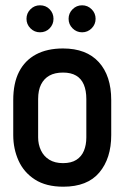

<svg xmlns="http://www.w3.org/2000/svg" viewBox="-20 -695 472 725"><path d="M131 -675Q110 -675 95 -660Q80 -645 80 -624Q80 -603 95 -588Q110 -573 131 -573Q153 -573 167.5 -588Q182 -603 182 -624Q182 -645 167.5 -660Q153 -675 131 -675ZM290 -675Q269 -675 254 -660Q239 -645 239 -624Q239 -603 254 -588Q269 -573 290 -573Q311 -573 326 -588Q341 -603 341 -624Q341 -645 326 -660Q311 -675 290 -675ZM400 -185V-317Q400 -409 353 -460.5Q306 -512 218 -512Q158 -512 116 -489.5Q74 -467 52 -424Q30 -381 30 -317V-185Q30 -133 50 -88.5Q70 -44 112 -17Q154 10 219 10Q310 10 355 -43.5Q400 -97 400 -185ZM306 -321V-176Q306 -148 297 -126Q288 -104 268.5 -91.5Q249 -79 218 -79Q187 -79 166 -92Q145 -105 134.5 -127.5Q124 -150 124 -176V-321Q124 -354 135 -376Q146 -398 166.5 -409.5Q187 -421 218 -421Q248 -421 267.5 -409.5Q287 -398 296.5 -375.5Q306 -353 306 -321Z"/></svg>

Font: Advent Pro SemiBold
Style: Regular
Weight: 600
Designer: VivaRado, Andreas Kalpakidis
Foundry: VivaRado, Andreas Kalpakidis
Version: Version 3.000